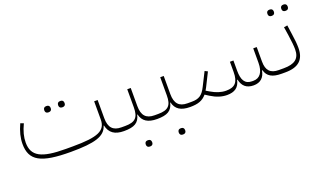

<svg xmlns="http://www.w3.org/2000/svg" viewBox="-76 -1003 2759 1652"><g transform="rotate(-20 1303.5 -176.5)"><path d="M477 -374H482C498 -374 509 -383 509 -402C509 -422 498 -431 482 -431H477C461 -431 450 -422 450 -402C450 -383 461 -374 477 -374ZM350 -374H355C371 -374 382 -383 382 -402C382 -422 371 -431 355 -431H350C334 -431 323 -422 323 -402C323 -383 334 -374 350 -374ZM416 12C638 12 731 -16 758 -104H761C777 -33 824 0 908 0L921 -12V-38H897C821 -38 785 -77 785 -163V-329H753V-163C753 -60 678 -27 448 -27H384C160 -27 78 -72 78 -196C78 -247 91 -297 120 -358L91 -369C62 -305 48 -250 48 -194C48 -41 143 12 416 12Z M1070 201H1075C1091 201 1102 192 1102 173C1102 153 1091 144 1075 144H1070C1054 144 1043 153 1043 173C1043 192 1054 201 1070 201ZM909 0C1003 0 1046 -25 1062 -95H1065C1080 -30 1127 0 1211 0L1223 -12V-38H1200C1124 -38 1088 -77 1088 -163V-329H1056V-163C1056 -71 1024 -38 932 -38H921L909 -26Z M1372 201H1377C1393 201 1404 192 1404 173C1404 153 1393 144 1377 144H1372C1356 144 1345 153 1345 173C1345 192 1356 201 1372 201ZM1211 0C1305 0 1348 -25 1364 -95H1367C1382 -30 1429 0 1513 0L1525 -12V-38H1502C1426 -38 1390 -77 1390 -163V-329H1358V-163C1358 -71 1326 -38 1234 -38H1223L1211 -26Z M1513 0C1586 0 1629 -15 1665 -58L1701 -35C1752 -3 1800 12 1848 12C1916 12 1958 -15 1972 -82H1976C1989 -23 2023 12 2091 12C2153 12 2190 -22 2201 -85H2205C2221 -26 2266 0 2350 0L2362 -12V-38H2338C2262 -38 2227 -75 2227 -156V-289H2195V-156C2195 -72 2161 -26 2102 -26H2089C2023 -26 1999 -72 1999 -156V-249H1967V-156C1967 -59 1931 -26 1852 -26C1807 -26 1763 -41 1717 -68L1685 -87L1699 -112L1761 -236L1735 -249L1673 -126C1640 -59 1607 -38 1541 -38H1525L1513 -26Z M2565 -497H2570C2586 -497 2597 -506 2597 -525C2597 -545 2586 -554 2570 -554H2565C2549 -554 2538 -545 2538 -525C2538 -506 2549 -497 2565 -497ZM2438 -497H2443C2459 -497 2470 -506 2470 -525C2470 -545 2459 -554 2443 -554H2438C2422 -554 2411 -545 2411 -525C2411 -506 2422 -497 2438 -497ZM2350 0H2384C2504 0 2562 -51 2562 -160C2562 -196 2558 -239 2549 -296L2538 -374L2506 -369L2518 -291C2527 -230 2531 -188 2531 -158C2531 -74 2485 -38 2384 -38H2362L2350 -26Z"/></g></svg>

Font: IBM Plex Arabic ExtraLight
Style: Regular
Weight: 200
Designer: Mike Abbink, Paul van der Laan, Pieter van Rosmalen, Wael Morcos, Khajak Apelian
Foundry: Bold Monday
Version: Version 1.0